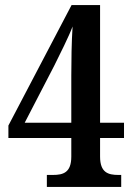

<svg xmlns="http://www.w3.org/2000/svg" viewBox="-20 -734 523 754"><path d="M164 0H456V-47H445C405 -47 373 -56 373 -119V-192H467V-252H373V-714H261L13 -241V-192H260V-119C260 -56 228 -47 188 -47H164ZM77 -252 193 -476C213 -516 252 -594 265 -630C261 -568 260 -495 260 -437V-252Z"/></svg>

Font: Noto Serif Tamil Condensed SemiBold
Style: Regular
Weight: 600
Width: 3
Designer: Indian Type Foundry, Tom Grace, and the Monotype Design Team
Foundry: Monotype Imaging Inc.
Version: Version 2.004